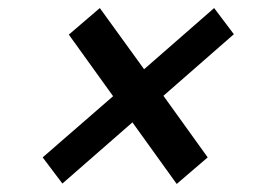

<svg xmlns="http://www.w3.org/2000/svg" viewBox="-20 -597 640 477"><path d="M135 -141 86 -206 261 -358 151 -511 228 -577 338 -425 512 -577 561 -512 386 -359 496 -206 419 -140 309 -293Z"/></svg>

Font: Red Hat Display
Style: Bold Italic
Weight: 700
Italic angle: -12°
Designer: Pentagram, MCKL
Foundry: Pentagram, MCKL
Version: Version 1.023; ttfautohint (v1.8.3)